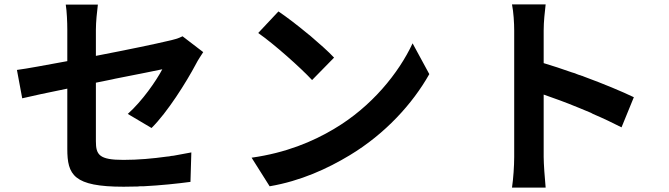

<svg xmlns="http://www.w3.org/2000/svg" viewBox="-20 -810 3040 873"><path d="M846 17 850 -117C823 -112 796 -107 769 -102L759 -101L749 -99L739 -98C674 -89 608 -83 541 -83C431 -83 416 -106 416 -168V-434C441 -439 466 -444 490 -449L503 -452C607 -473 693 -489 718 -495C690 -442 627 -351 561 -292L669 -228C741 -299 827 -436 871 -519C880 -537 895 -559 904 -573L810 -645C791 -635 768 -629 740 -623C695 -612 562 -584 416 -556V-675C416 -709 421 -758 425 -789H279C284 -758 286 -708 286 -675V-532C187 -514 104 -498 57 -492L81 -363C123 -373 197 -389 286 -407V-133C286 -15 314 39 542 39C563 39 585 38 606 38L616 37C618 37 620 37 622 37H632C710 33 786 25 846 17Z M1499 -548C1473 -576 1432 -612 1390 -648L1381 -655C1333 -695 1282 -734 1246 -758L1154 -660C1227 -609 1347 -502 1399 -446L1499 -548ZM1570 -104C1731 -201 1856 -338 1932 -473L1856 -613C1793 -478 1670 -325 1499 -224C1402 -166 1280 -115 1124 -93L1206 37C1347 13 1469 -43 1570 -104Z M2452 -96V-380C2498 -364 2551 -345 2604 -323L2614 -319C2632 -312 2649 -304 2667 -297L2676 -292C2723 -272 2767 -251 2806 -231L2862 -368C2808 -394 2724 -429 2637 -461L2627 -465C2625 -465 2623 -466 2621 -467L2611 -470C2604 -473 2597 -475 2590 -478L2580 -481C2535 -497 2492 -511 2452 -523V-671C2452 -712 2457 -755 2461 -790H2308C2315 -755 2318 -706 2318 -671V-96C2318 -56 2314 3 2308 43H2461C2457 2 2452 -67 2452 -96Z"/></svg>

Font: Glow Sans SC Normal
Style: Bold
Weight: 700
Designer: Ryoko NISHIZUKA (kana, bopomofo & ideographs); Paul D. Hunt (Latin, Greek & Cyrillic); Sandoll Communications, Soo-young
Version: Version 0.93